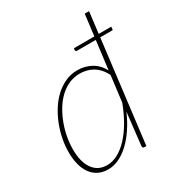

<svg xmlns="http://www.w3.org/2000/svg" viewBox="-174 -835 883 954"><g transform="rotate(-30 268.0 -358.5)"><path d="M413 -395Q401.5 -418 387 -433.8Q372.5 -449.5 355.5 -459.2Q338.5 -469 320 -473.2Q301.5 -477.5 282.5 -477.5Q248.5 -477.5 219 -464Q189.5 -450.5 165.5 -427.2Q141.5 -404 123 -373Q104.5 -342 91.8 -307.5Q79 -273 72.5 -237Q66 -201 66 -167.5Q66 -132 73 -104Q80 -76 94 -56Q108 -36 128.2 -25.5Q148.5 -15 175.5 -15Q206 -15 236.8 -31.2Q267.5 -47.5 296 -77.8Q324.5 -108 349.5 -150.8Q374.5 -193.5 394.5 -246.5ZM534 -582.5H462L390.5 0H379.5Q373 0 371 -3.8Q369 -7.5 369 -11.5L390 -197.5Q370.5 -152.5 345.5 -115Q320.5 -77.5 292 -50.5Q263.5 -23.5 232.5 -8.8Q201.5 6 169.5 6Q137 6 112.8 -6.8Q88.5 -19.5 72.5 -42.2Q56.5 -65 48.5 -96.5Q40.5 -128 40.5 -165.5Q40.5 -202.5 48 -241.2Q55.5 -280 70 -317Q84.5 -354 105.5 -387Q126.5 -420 153.2 -444.5Q180 -469 212 -483.5Q244 -498 281 -498Q323 -498 358.8 -478.8Q394.5 -459.5 416 -419.5L436.5 -582.5H330Q323 -582.5 321.2 -586.2Q319.5 -590 320.5 -594L322 -601H439L454 -723H479L464 -601H536Z"/></g></svg>

Font: Lato ExtraLight
Style: Italic
Weight: 275
Italic angle: -7°
Designer: Lukasz Dziedzic with Adam Twardoch and Botio Nikoltchev
Foundry: tyPoland Lukasz Dziedzic
Version: Version 2.015; 2015-08-06; http://www.latofonts.com/